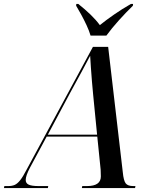

<svg xmlns="http://www.w3.org/2000/svg" viewBox="-79 -951 763 971"><path d="M-59 0 -57 -10H-37Q-18 -10 -4.5 -16Q9 -22 23 -39.5Q37 -57 55 -92L391 -714H468L542 -80Q546 -38 556.5 -24Q567 -10 595 -10H606L604 0H335L337 -10H361Q431 -10 431 -59Q431 -67 430.5 -76Q430 -85 430 -93L413 -260H157L72 -102Q51 -62 51 -41Q51 -24 66.5 -17Q82 -10 116 -10H165L163 0ZM275 -480 163 -270H412L392 -473Q389 -502 386 -539.5Q383 -577 380.5 -612Q378 -647 377 -669Q360 -636 332.5 -585.5Q305 -535 275 -480ZM379 -771Q372 -795 359 -823Q346 -851 331.5 -877.5Q317 -904 306 -922L307 -931H317Q351 -904 378.5 -877.5Q406 -851 426 -824Q457 -849 498 -877.5Q539 -906 583 -931H594L593 -922Q558 -888 522 -848Q486 -808 459 -771Z"/></svg>

Font: Noto Serif Display SemiCondensed Medium
Style: Italic
Weight: 500
Width: 4
Italic angle: -12°
Designer: Monotype Design Team
Foundry: Monotype Imaging Inc.
Version: Version 2.009